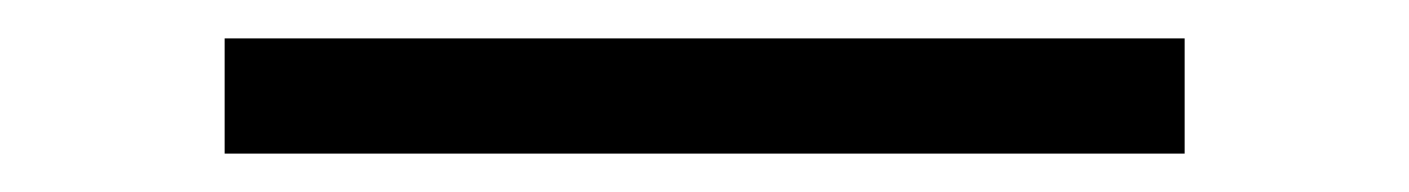

<svg xmlns="http://www.w3.org/2000/svg" viewBox="-20 44 734 100"><path d="M597 124H97V64H597Z"/></svg>

Font: Chivo
Style: Regular
Weight: 400
Designer: Hector Gatti
Foundry: Omnibus-Type
Version: Version 1.003